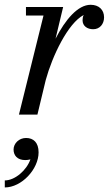

<svg xmlns="http://www.w3.org/2000/svg" viewBox="-56 -490 464 821"><path d="M130 -423.5 25 0H104L139.5 -147.5C167.5 -250 234 -390.5 302 -426C298.5 -419.5 297 -411.5 297 -403.5C297 -378.5 317.5 -365 342.5 -365C370.5 -365 389 -387 389 -416C389 -448 367 -469.5 331.5 -469.5C277 -469.5 223.5 -406.5 181.5 -324.5L214 -460H55V-423.5ZM2 149.5C2 174 17.5 194.5 52 194.5C59 194.5 66.5 193.5 74 191.5C58 238 8 281.5 -35.5 281.5V311.5C36.5 311.5 109 233.5 109 161.5C109 119.5 87 100 55.5 100C25 100 2 123.5 2 149.5Z"/></svg>

Font: Bodoni* 06pt
Style: Italic
Weight: 400
Italic angle: -13°
Version: Version 2.3